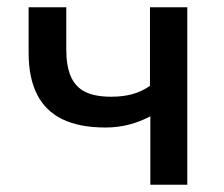

<svg xmlns="http://www.w3.org/2000/svg" viewBox="-20 -510 617 530"><path d="M395 0V-189Q367 -174 336 -166Q305 -158 271 -158Q199 -158 152 -181Q105 -204 82 -250Q59 -296 59 -364V-490H163V-372Q163 -328 175.5 -299Q188 -270 215 -256.5Q242 -243 287 -243Q319 -243 345 -250Q371 -257 394 -273V-490H497V0Z"/></svg>

Font: Nunito Sans 11pt SemiBold
Style: Regular
Weight: 600
Version: Version 3.101;gftools[0.9.27]